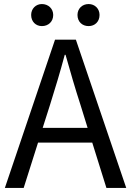

<svg xmlns="http://www.w3.org/2000/svg" viewBox="-20 -929 648 949"><path d="M187 -800C219 -800 243 -822 243 -855C243 -886 219 -909 187 -909C157 -909 134 -886 134 -855C134 -822 157 -800 187 -800ZM418 -800C449 -800 472 -822 472 -855C472 -886 449 -909 418 -909C386 -909 363 -886 363 -855C363 -822 386 -800 418 -800ZM4 0H97L168 -224H436L506 0H604L355 -733H252ZM191 -297 227 -410C253 -493 277 -572 300 -658H304C328 -573 351 -493 378 -410L413 -297Z"/></svg>

Font: Noto Sans Mono CJK SC
Style: Regular
Weight: 400
Designer: Ryoko NISHIZUKA 西塚涼子 (kana, bopomofo & ideographs); Paul D. Hunt (Latin, Greek & Cyrillic); Sandoll Communications 산돌커뮤니
Foundry: Adobe
Version: Version 2.004;hotconv 1.0.118;makeotfexe 2.5.65603